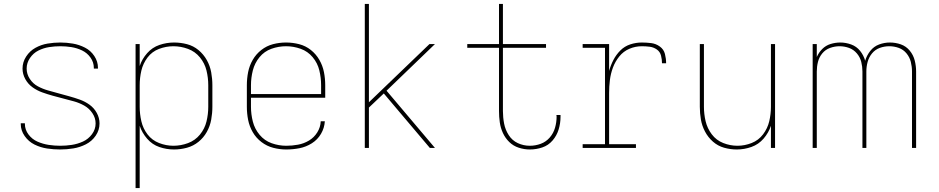

<svg xmlns="http://www.w3.org/2000/svg" viewBox="-20 -755 4792 980"><path d="M287 8Q321 8 354.5 2.5Q388 -3 418.5 -18.5Q449 -34 468.5 -62.5Q488 -91 488 -125Q488 -153 474 -178.5Q460 -204 437 -220.5Q414 -237 387.5 -246.5Q361 -256 333.5 -263.5Q306 -271 279 -278.5Q252 -286 225 -293.5Q198 -301 173 -314.5Q148 -328 132 -352.5Q116 -377 116 -405Q116 -434 133 -459Q150 -484 176 -497Q202 -510 230.5 -514.5Q259 -519 288 -519Q316 -519 344.5 -514.5Q373 -510 399 -497.5Q425 -485 442 -461Q459 -437 459 -408V-405H480V-409Q480 -441 461.5 -469Q443 -497 413.5 -512Q384 -527 352 -532.5Q320 -538 288 -538Q255 -538 222.5 -532.5Q190 -527 161 -511Q132 -495 113.5 -466.5Q95 -438 95 -405Q95 -377 109 -351.5Q123 -326 146 -309.5Q169 -293 195.5 -283.5Q222 -274 249 -266.5Q276 -259 303.5 -252Q331 -245 358 -237.5Q385 -230 410 -216Q435 -202 451.5 -177.5Q468 -153 468 -125Q468 -95 449.5 -70Q431 -45 403.5 -32.5Q376 -20 346.5 -15.5Q317 -11 287 -11Q258 -11 228.5 -15.5Q199 -20 171.5 -32Q144 -44 125.5 -68.5Q107 -93 107 -123V-126H86V-122Q86 -89 106 -60.5Q126 -32 156.5 -17Q187 -2 220.5 3Q254 8 287 8Z M672 205H693V-113Q705 -77 731 -47Q757 -17 793.5 -4.5Q830 8 868 8Q902 8 934.5 -1Q967 -10 993 -31Q1019 -52 1035.5 -81.5Q1052 -111 1058 -144Q1064 -177 1064 -210V-320Q1064 -353 1058 -386Q1052 -419 1035.5 -448.5Q1019 -478 993 -499.5Q967 -521 934.5 -529.5Q902 -538 868 -538Q830 -538 793.5 -525.5Q757 -513 731 -483.5Q705 -454 693 -418V-530H672ZM865 -11Q828 -11 792 -25Q756 -39 733 -69Q710 -99 701.5 -136Q693 -173 693 -210V-320Q693 -358 701.5 -394.5Q710 -431 733 -461.5Q756 -492 792 -505.5Q828 -519 865 -519Q903 -519 939.5 -505.5Q976 -492 1000.5 -462Q1025 -432 1034 -395Q1043 -358 1043 -320V-210Q1043 -172 1034 -135Q1025 -98 1000.5 -68Q976 -38 939.5 -24.5Q903 -11 865 -11Z M1441 8Q1475 8 1508.5 1.5Q1542 -5 1571.5 -23.5Q1601 -42 1618.5 -72Q1636 -102 1638 -136H1617Q1616 -106 1599.5 -79.5Q1583 -53 1557 -37.5Q1531 -22 1501 -16.5Q1471 -11 1441 -11Q1403 -11 1366.5 -24Q1330 -37 1305 -67Q1280 -97 1270.5 -134.5Q1261 -172 1261 -210V-256H1640V-320Q1640 -354 1633.5 -387Q1627 -420 1610 -449.5Q1593 -479 1566.5 -500Q1540 -521 1507 -529.5Q1474 -538 1440 -538Q1406 -538 1373.5 -529.5Q1341 -521 1314 -500Q1287 -479 1270 -449.5Q1253 -420 1246.5 -387Q1240 -354 1240 -320V-210Q1240 -176 1246.5 -143Q1253 -110 1270 -80.5Q1287 -51 1314.5 -30Q1342 -9 1375 -0.5Q1408 8 1441 8ZM1261 -275V-320Q1261 -358 1270.5 -395.5Q1280 -433 1304.5 -463Q1329 -493 1365.5 -506Q1402 -519 1440 -519Q1478 -519 1514.5 -506Q1551 -493 1576 -463Q1601 -433 1610 -395.5Q1619 -358 1619 -320V-275Z M1842 0H1863V-206L1939 -278L2015 -188L2174 0H2200L1953 -292L2200 -530H2172L1863 -233V-735H1842Z M2684 8Q2717 8 2748 -2.5Q2779 -13 2800.5 -38Q2822 -63 2831.5 -94.5Q2841 -126 2841 -159Q2841 -163 2841 -168H2820Q2821 -164 2821 -160Q2821 -131 2813 -103Q2805 -75 2786 -53Q2767 -31 2740 -21Q2713 -11 2684 -11Q2652 -11 2623 -24.5Q2594 -38 2576.5 -65.5Q2559 -93 2553 -124.5Q2547 -156 2547 -188V-511H2767V-530H2547V-735H2527V-530H2365V-511H2527V-188Q2527 -159 2531 -130.5Q2535 -102 2547 -76Q2559 -50 2579.5 -30Q2600 -10 2628 -1Q2656 8 2684 8Z M2954 0H3226V-19H3089V-281Q3089 -314 3093 -346.5Q3097 -379 3108.5 -410Q3120 -441 3141 -467Q3162 -493 3192.5 -506Q3223 -519 3256 -519Q3276 -519 3296 -516.5Q3316 -514 3332.5 -502.5Q3349 -491 3354 -471Q3359 -451 3359 -432H3380Q3380 -456 3374 -479.5Q3368 -503 3348 -517.5Q3328 -532 3304 -535Q3280 -538 3256 -538Q3226 -538 3197 -528.5Q3168 -519 3146.5 -497.5Q3125 -476 3111 -449Q3097 -422 3089 -393V-530H2954V-511H3068V-19H2954Z M3741 8Q3779 8 3815.5 -5Q3852 -18 3877.5 -47.5Q3903 -77 3915 -113V0H3936V-530H3915V-210Q3915 -173 3906.5 -136.5Q3898 -100 3875 -69.5Q3852 -39 3816.5 -25Q3781 -11 3744 -11Q3707 -11 3671.5 -25Q3636 -39 3613 -69.5Q3590 -100 3581.5 -136.5Q3573 -173 3573 -210V-530H3552V-210Q3552 -177 3557.5 -145Q3563 -113 3578.5 -83.5Q3594 -54 3619 -32Q3644 -10 3676 -1Q3708 8 3741 8Z M4128 0H4149V-390Q4149 -415 4155 -439Q4161 -463 4177 -482.5Q4193 -502 4217 -510.5Q4241 -519 4265 -519Q4290 -519 4313.5 -510.5Q4337 -502 4353.5 -482.5Q4370 -463 4376 -439Q4382 -415 4382 -390V0H4402V-390Q4402 -415 4408.5 -439Q4415 -463 4431 -482.5Q4447 -502 4470.5 -510.5Q4494 -519 4519 -519Q4544 -519 4567.5 -510.5Q4591 -502 4607 -482.5Q4623 -463 4629 -439Q4635 -415 4635 -390V0H4656V-390Q4656 -418 4649 -446Q4642 -474 4623.5 -496.5Q4605 -519 4578 -528.5Q4551 -538 4522 -538Q4494 -538 4467 -528Q4440 -518 4422 -495Q4404 -472 4396 -445Q4388 -473 4370 -495.5Q4352 -518 4324.5 -528Q4297 -538 4269 -538Q4244 -538 4219.5 -530.5Q4195 -523 4177 -505Q4159 -487 4149 -464Q4149 -464 4149 -464Q4149 -464 4149 -464V-530H4128Z"/></svg>

Font: Iosevka Sparkle Thin
Style: Regular
Weight: 100
Designer: Belleve Invis
Foundry: Belleve Invis
Version: Version 4.5.0; ttfautohint (v1.8.3)